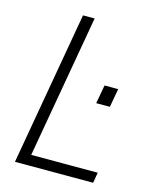

<svg xmlns="http://www.w3.org/2000/svg" viewBox="-106 -757 660 828"><g transform="rotate(15 224.5 -343.0)"><path d="M41 0 161 -686H213L101 -47H398L390 0ZM314 -335 329 -418H390L375 -335Z"/></g></svg>

Font: Archivo SemiCondensed Thin
Style: Italic
Weight: 250
Width: 4
Italic angle: -10°
Designer: Hector Gatti
Foundry: Omnibus-Type
Version: Version 2.001